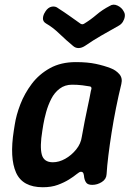

<svg xmlns="http://www.w3.org/2000/svg" viewBox="-20 -774 557 807"><path d="M160 13Q75 13 47.5 -48.5Q20 -110 38 -225L42 -250Q48 -290 65.5 -335.5Q83 -381 113.5 -421.5Q144 -462 190 -487.5Q236 -513 299 -513Q348 -513 383 -505.5Q418 -498 446 -487Q467 -479 481.5 -462.5Q496 -446 490 -421Q478 -372 467.5 -319.5Q457 -267 449 -216Q441 -165 435.5 -120.5Q430 -76 428 -42Q427 -21 408 -9Q389 3 368 3Q351 3 344 -4.5Q337 -12 334 -27Q333 -39 330.5 -45.5Q328 -52 320 -52Q314 -52 302 -42Q290 -32 270 -19.5Q250 -7 223 3Q196 13 160 13ZM202 -92Q228 -92 254 -106.5Q280 -121 300 -145.5Q320 -170 324 -200Q330 -233 336 -264.5Q342 -296 349 -327.5Q356 -359 362 -392Q369 -410 356 -411Q346 -413 326 -415.5Q306 -418 283 -418Q253 -418 231 -401.5Q209 -385 195.5 -358.5Q182 -332 174 -303Q166 -274 162 -250L158 -225Q147 -158 155.5 -125Q164 -92 202 -92ZM501 -724Q506 -716 504.5 -704.5Q503 -693 496.5 -682.5Q490 -672 479 -666Q436 -642 404 -623.5Q372 -605 337 -581Q323 -572 310 -572Q297 -572 287 -581Q258 -605 230 -632Q202 -659 174 -675Q160 -683 160.5 -697Q161 -711 170 -724L171 -726Q182 -743 197.5 -746Q213 -749 225 -739Q250 -723 272.5 -707Q295 -691 319 -674Q323 -672 326 -672Q329 -672 333 -674Q361 -691 385.5 -712Q410 -733 441 -749Q456 -759 474 -750.5Q492 -742 500 -726Z"/></svg>

Font: Winky Sans Medium
Style: Italic
Weight: 500
Italic angle: -8.97852°
Designer: Simon Atzbach
Foundry: typofactur
Version: Version 1.205